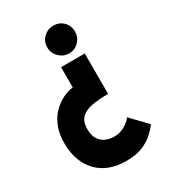

<svg xmlns="http://www.w3.org/2000/svg" viewBox="-179 -804 803 905"><g transform="rotate(-30 222.5 -351.5)"><path d="M321 -526V-306Q272 -306 234 -299.5Q196 -293 174.5 -272.5Q153 -252 153 -210Q153 -176 166.5 -155.5Q180 -135 201 -126Q222 -117 245 -117Q267 -117 285 -123.5Q303 -130 318 -141Q333 -152 343 -166L425 -81Q410 -62 387 -40.5Q364 -19 328 -4Q292 11 239 11Q140 11 84 -46.5Q28 -104 26 -201Q25 -254 40 -293Q55 -332 80.5 -358Q106 -384 135.5 -398.5Q165 -413 192 -416V-526ZM258 -714Q290 -714 311.5 -692.5Q333 -671 333 -639Q333 -608 311.5 -585.5Q290 -563 258 -563Q227 -563 204.5 -585.5Q182 -608 182 -639Q182 -671 204.5 -692.5Q227 -714 258 -714Z"/></g></svg>

Font: Stick No Bills ExtraBold
Style: Regular
Weight: 800
Version: Version 2.000